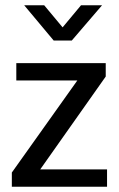

<svg xmlns="http://www.w3.org/2000/svg" viewBox="-20 -710 451 730"><path d="M382 -419 133 -66H387V0H25V-54L274 -404H42V-470H382ZM72 -690H148L218 -606L288 -690H368L253 -556H184Z"/></svg>

Font: Mukta Mahee
Style: Regular
Weight: 400
Designer: Shuchita Grover, Noopur Datye, Girish Dalvi, Yashodeep Gholap
Foundry: Ek Type
Version: Version 2.538;PS 1.000;hotconv 16.6.51;makeotf.lib2.5.65220;